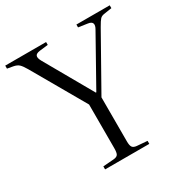

<svg xmlns="http://www.w3.org/2000/svg" viewBox="-170 -858 957 993"><g transform="rotate(-30 308.0 -361.5)"><path d="M175 0V-18L240 -23Q259 -25 265 -35Q271 -45 271 -72V-332L90 -647Q75 -673 63.5 -684Q52 -695 30 -699L-4 -705V-723H240V-706L189 -700Q167 -697 162.5 -685.5Q158 -674 171 -651L332 -368H335L493 -650Q505 -670 501 -682.5Q497 -695 475 -698L421 -706V-723H620V-706L575 -699Q558 -697 549 -687.5Q540 -678 523 -648L345 -332V-69Q345 -45 351.5 -35Q358 -25 377 -23L439 -18V0Z"/></g></svg>

Font: Literata 60pt Light
Style: Regular
Weight: 300
Designer: Latin by Veronika Burian and Jose Scaglione. Greek by Irene Vlachou. Cyrillic by Vera Evstafieva.
Foundry: TypeTogether
Version: Version 3.103;gftools[0.9.29]